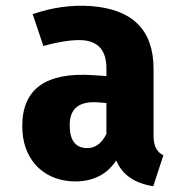

<svg xmlns="http://www.w3.org/2000/svg" viewBox="-20 -614 644 664"><path d="M511 -144Q511 -93 545 -77L510 30Q413 15 382 -59Q354 -17 312 0Q274 16 226 13Q148 7 102 -45Q57 -97 57 -178Q57 -371 303 -354L348 -351V-378Q348 -469 265 -475Q214 -478 130 -455L93 -565Q194 -600 294 -593Q511 -577 511 -376ZM348 -151V-258L318 -260Q221 -267 221 -181Q221 -106 276 -102Q323 -99 348 -151Z"/></svg>

Font: Xiangcui Wave Sans Xiangcui Wave Sans
Style: Regular
Weight: 800
Width: 3
Version: Version 0.920;March 28, 2024;FontCreator 14.0.0.2814 64-bit